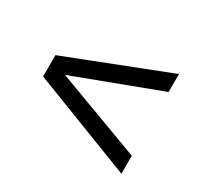

<svg xmlns="http://www.w3.org/2000/svg" viewBox="-85 -621 631 592"><g transform="rotate(30 230.0 -324.5)"><path d="M401 -502V-438L98 -324L401 -211V-147L42 -286V-362Z"/></g></svg>

Font: Khand
Style: Regular
Weight: 400
Designer: Devanagari: Sanchit Sawaria, Jyotish Sonowal; Latin: Satya Rajpurohit
Foundry: Indian Type Foundry
Version: Version 1.100;PS 1.0;hotconv 1.0.78;makeotf.lib2.5.61930; tt